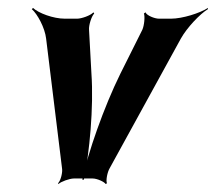

<svg xmlns="http://www.w3.org/2000/svg" viewBox="-20 -445 543 483"><path d="M210 -260 204 -370C203 -381 210 -404 217 -411L215 -414C208 -406 185 -398 174 -398H143C114 -398 77 -412 63 -425L60 -422C74 -410 93 -375 96 -348L136 -22C138 -12 133 9 126 16L127 18C133 12 155 4 166 4H213C224 4 242 12 246 18L249 16C246 9 250 -12 256 -22L435 -348C450 -375 483 -410 503 -422V-425C483 -412 439 -398 410 -398H380C369 -398 349 -406 346 -414L342 -411C345 -404 343 -381 338 -370L283 -260C241 -175 201 -60 187 7H191C205 -60 216 -175 210 -260Z"/></svg>

Font: Asimov
Style: EdgeExtremeIt
Weight: 500
Designer: Google
Version: Version 2.000980: 2014